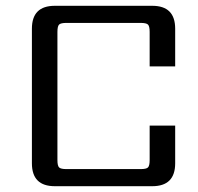

<svg xmlns="http://www.w3.org/2000/svg" viewBox="-20 -642 684 662"><path d="M584 -413H496V-532Q496 -552 490 -557.5Q484 -563 465 -563H209Q190 -563 184 -557.5Q178 -552 178 -532V-90Q178 -70 184 -64.5Q190 -59 209 -59H465Q484 -59 490 -64.5Q496 -70 496 -90V-209H584V-79Q584 0 505 0H169Q90 0 90 -79V-543Q90 -622 169 -622H505Q584 -622 584 -543Z"/></svg>

Font: Sarpanch
Style: Regular
Weight: 400
Designer: Manushi Parikh (Devanagari and Latin), Jyotish Sonowal (Devanagari)
Foundry: Indian Type Foundry
Version: Version 2.004;PS 1.0;hotconv 1.0.78;makeotf.lib2.5.61930; tt